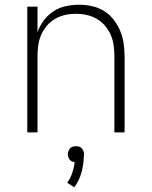

<svg xmlns="http://www.w3.org/2000/svg" viewBox="-20 -558 640 809"><path d="M95 0V-530H138V-423Q148 -450 165 -472.5Q182 -495 205.5 -510.5Q229 -526 257 -532Q285 -538 313 -538Q341 -538 368 -532Q395 -526 418.5 -511.5Q442 -497 459 -475Q476 -453 486.5 -427.5Q497 -402 501 -375Q505 -348 505 -320V0H462V-320Q462 -343 459 -366Q456 -389 447 -410Q438 -431 423 -449Q408 -467 388 -478.5Q368 -490 345.5 -495Q323 -500 300 -500Q277 -500 254.5 -495Q232 -490 212 -478.5Q192 -467 177 -449Q162 -431 153 -410Q144 -389 141 -366Q138 -343 138 -320V0ZM293 231 263 212Q277 193 284.5 170.5Q292 148 295 125Q289 125 283 122Q277 119 273.5 114.5Q270 110 268 104Q266 98 266 92Q266 85 268.5 78.5Q271 72 275.5 67Q280 62 286.5 60Q293 58 300 58Q307 58 313.5 60Q320 62 324.5 67Q329 72 331.5 78.5Q334 85 334 92V94L333 105Q332 139 322.5 171.5Q313 204 293 231Z"/></svg>

Font: Iosevka Curly XLtEx
Style: Regular
Weight: 200
Width: 7
Monospace: yes
Designer: Belleve Invis
Foundry: Belleve Invis
Version: Version 11.1.0; ttfautohint (v1.8.3)